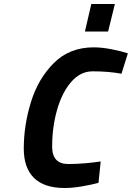

<svg xmlns="http://www.w3.org/2000/svg" viewBox="-20 -929 660 961"><path d="M99 -185Q99 -302 135 -418.5Q171 -535 249.5 -613.5Q328 -692 449 -692Q490 -692 538.5 -682.5Q587 -673 620 -662L588 -560Q523 -572 444 -572Q382 -572 336 -518.5Q290 -465 265.5 -378.5Q241 -292 241 -195Q241 -108 322 -108Q362 -108 408 -112Q454 -116 484 -121L473 -14Q437 -4 389.5 4Q342 12 304 12Q201 12 150 -38.5Q99 -89 99 -185ZM437 -909H555L521 -771H405Z"/></svg>

Font: Cairo
Style: Bold Italic
Weight: 700
Italic angle: -13°
Designer: Mohamed Gaber, Accademia di Belle Arti di Urbino and others
Foundry: Kief Type Foundry, Accademia di Belle Arti di Urbino and others
Version: Version 3.011